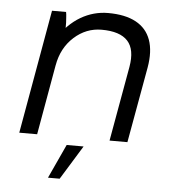

<svg xmlns="http://www.w3.org/2000/svg" viewBox="-51 -579 728 803"><g transform="rotate(5 312.5 -177.0)"><path d="M136 -520H195Q197 -510 197.5 -499Q198 -488 199 -475Q199 -458 199 -441L187 -385L119 0H44ZM371 -531Q443 -531 488 -506.5Q533 -482 550 -434.5Q567 -387 555 -318L498 0H423L479 -314Q492 -388 459.5 -423.5Q427 -459 350 -459Q285 -459 234.5 -413.5Q184 -368 171 -294L156 -399Q202 -468 256 -499.5Q310 -531 371 -531ZM246 34H317L229 177H180Z"/></g></svg>

Font: Fixel Italic Variable 20240409 Display Thin
Style: Italic
Weight: 100
Italic angle: -10°
Designer: AlfaBravo + MacPaw
Foundry: Kyrylo Tkachov, Marchela Mozhyna, Serhii Makarenko, Maria Weinstein, Zakhar Kryvoshyya
Version: Version 1.211;Glyphs 3.2 (3225)